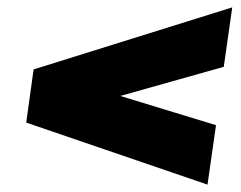

<svg xmlns="http://www.w3.org/2000/svg" viewBox="-20 -610 654 520"><path d="M609 -590 586 -429 149 -306 162 -394 565 -271 542 -110 51 -278 71 -422Z"/></svg>

Font: Pathway Extreme 28pt Black
Style: Italic
Weight: 900
Italic angle: -8°
Designer: Eduardo Rodriguez Tunni
Foundry: Eduardo Rodriguez Tunni
Version: Version 1.001;gftools[0.9.26]